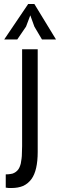

<svg xmlns="http://www.w3.org/2000/svg" viewBox="-20 -735 301 962"><path d="M90.8 -2.9Q90.8 15.6 89.8 31.2Q89.8 47.9 87.9 60.5Q85.9 74.2 84 85Q81.1 95.7 77.1 104.5Q73.2 113.3 66.4 120.1Q59.6 127 51.8 130.9Q43.9 135.7 33.2 136.7Q22.5 138.7 8.8 138.7Q8.8 161.1 8.8 205.1Q12.7 206.1 16.6 206.1Q19.5 207 23.4 207Q26.4 207 30.3 207Q34.2 207 38.1 207Q71.3 207 96.7 196.3Q121.1 184.6 137.7 162.1Q153.3 140.6 161.1 106.4Q168.9 72.3 168.9 26.4Q168.9 -145.5 168.9 -488.3Q149.4 -488.3 90.8 -488.3Q90.8 -367.2 90.8 -2.9ZM1 -537.1Q17.6 -537.1 66.4 -537.1Q77.1 -553.7 110.4 -601.6Q116.2 -615.2 131.8 -658.2Q136.7 -643.6 152.3 -601.6Q162.1 -585.9 190.4 -537.1Q208 -537.1 260.7 -537.1Q233.4 -582 152.3 -714.8Q144.5 -714.8 121.1 -714.8Q90.8 -670.9 1 -537.1Z"/></svg>

Font: Aptus Gothic JP
Style: Medium
Weight: 400
Designer: Fuminori Ogawa / Motoya
Version: Version 1